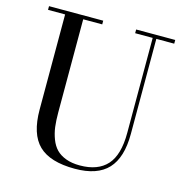

<svg xmlns="http://www.w3.org/2000/svg" viewBox="-111 -855 948 976"><g transform="rotate(15 363.0 -367.5)"><path d="M27.8 -750H313V-730.5H212.9V-240.2Q212.9 -197.8 217 -165Q221.2 -132.3 232.9 -101.8Q244.6 -71.3 263.9 -51.5Q283.2 -31.7 314.5 -20Q345.7 -8.3 387.7 -8.3Q482.9 -8.3 530.8 -61.5Q578.6 -114.7 578.6 -230V-730.5H486.3V-750H691.9V-730.5H597.7V-230Q597.7 -105.5 541.7 -45.4Q485.8 14.6 367.7 14.6Q237.3 14.6 177.5 -43.2Q117.7 -101.1 117.7 -230V-730.5H27.8Z"/></g></svg>

Font: Bodoni* 11pt
Style: Regular
Weight: 400
Version: Version 2.3